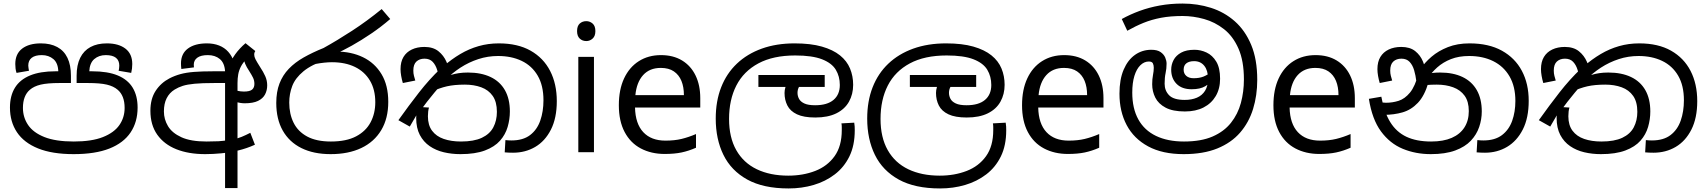

<svg xmlns="http://www.w3.org/2000/svg" viewBox="-20 -856 9603 1080"><path d="M394 11Q274 11 194.5 -21Q115 -53 75.5 -112Q36 -171 36 -251Q36 -317 64 -362.5Q92 -408 149 -431.5Q206 -455 292 -455H315L308 -452Q307 -501 280.5 -523.5Q254 -546 215 -546Q178 -546 158.5 -531Q139 -516 139 -487Q139 -482 140.5 -472.5Q142 -463 143 -458L73 -446Q69 -458 67.5 -470.5Q66 -483 66 -496Q66 -553 104.5 -582.5Q143 -612 210 -612Q264 -612 302 -591.5Q340 -571 359.5 -530.5Q379 -490 379 -430V-389H314Q247 -389 209 -380Q171 -371 148 -351Q129 -335 119 -309.5Q109 -284 109 -249Q109 -196 138 -153Q167 -110 230 -85Q293 -60 395 -60Q496 -60 559 -85Q622 -110 651.5 -152.5Q681 -195 681 -249Q681 -284 671 -309.5Q661 -335 642 -351Q619 -371 581 -380Q543 -389 475 -389H411V-430Q411 -490 431 -530.5Q451 -571 489 -591.5Q527 -612 581 -612Q647 -612 685.5 -582.5Q724 -553 724 -496Q724 -483 722.5 -470.5Q721 -458 718 -446L647 -458Q649 -463 650 -472.5Q651 -482 651 -487Q651 -516 632 -531Q613 -546 575 -546Q536 -546 510 -523.5Q484 -501 482 -452L478 -455H498Q586 -455 642.5 -431.5Q699 -408 726.5 -362.5Q754 -317 754 -251Q754 -170 714.5 -111Q675 -52 595.5 -20.5Q516 11 394 11Z M1134 11Q1041 11 972 -16.5Q903 -44 864.5 -98.5Q826 -153 826 -233Q826 -300 855.5 -345Q885 -390 933 -415Q962 -430 994.5 -439Q1027 -448 1071.5 -451.5Q1116 -455 1179 -455H1246Q1243 -502 1216.5 -524Q1190 -546 1149 -546Q1110 -546 1090 -531.5Q1070 -517 1070 -492Q1070 -488 1070.5 -484Q1071 -480 1071 -477L1000 -468Q999 -477 998.5 -485Q998 -493 998 -499Q998 -554 1037 -583Q1076 -612 1144 -612Q1182 -612 1212.5 -600Q1243 -588 1264 -564.5Q1285 -541 1296 -507.5Q1307 -474 1307 -430V-389H1186Q1116 -389 1074.5 -385Q1033 -381 1008 -373Q983 -365 962 -352Q933 -334 917.5 -303.5Q902 -273 902 -229Q902 -185 925 -146.5Q948 -108 1000.5 -84Q1053 -60 1142 -60Q1177 -60 1209 -61.5Q1241 -63 1272 -70L1292 -72Q1317 -77 1340 -86.5Q1363 -96 1388 -109L1414 -42Q1368 -21 1319.5 -9.5Q1271 2 1224 6.5Q1177 11 1134 11ZM1246 202V-393Q1251 -439 1265 -478Q1279 -517 1303 -550.5Q1327 -584 1361 -613L1416 -569Q1402 -558 1390 -547Q1378 -536 1368 -526Q1346 -503 1335 -481.5Q1324 -460 1320 -437.5Q1316 -415 1316 -389V202ZM1356 -275Q1334 -275 1304 -283Q1274 -291 1253 -310L1268 -366Q1294 -350 1314 -345.5Q1334 -341 1352 -341Q1385 -341 1398 -352Q1411 -363 1411 -384Q1411 -403 1403.5 -418.5Q1396 -434 1382 -456Q1366 -480 1359 -497.5Q1352 -515 1352 -536L1416 -569Q1413 -564 1411.5 -560Q1410 -556 1410 -548Q1410 -537 1417 -523Q1424 -509 1443 -479Q1461 -452 1472 -427.5Q1483 -403 1483 -376Q1483 -348 1471 -325Q1459 -302 1431.5 -288.5Q1404 -275 1356 -275Z M1840 11Q1744 11 1675.5 -23Q1607 -57 1570.5 -121.5Q1534 -186 1534 -277Q1534 -339 1552 -386Q1570 -433 1604.5 -469Q1639 -505 1688.5 -533Q1738 -561 1800 -586Q1876 -628 1960.5 -683Q2045 -738 2127 -805L2175 -749Q2124 -705 2068 -667Q2012 -629 1958.5 -599Q1905 -569 1860 -550L1818 -521Q1733 -493 1687 -455Q1641 -417 1624 -372.5Q1607 -328 1607 -279Q1607 -215 1631.5 -165.5Q1656 -116 1708 -88Q1760 -60 1841 -60Q1928 -60 1983 -89Q2038 -118 2064.5 -168Q2091 -218 2091 -281Q2091 -352 2061 -402.5Q2031 -453 1976.5 -479.5Q1922 -506 1847 -506Q1827 -506 1803.5 -503.5Q1780 -501 1756.5 -496.5Q1733 -492 1712 -485L1787 -555Q1804 -562 1824 -564Q1844 -566 1871 -566Q1956 -566 2022 -534Q2088 -502 2126 -439Q2164 -376 2164 -283Q2164 -190 2124.5 -124Q2085 -58 2012.5 -23.5Q1940 11 1840 11Z M2570 11Q2521 11 2476.5 0.5Q2432 -10 2397 -34Q2362 -58 2341.5 -97Q2321 -136 2321 -193Q2321 -204 2322.5 -220.5Q2324 -237 2330 -255L2393 -251Q2390 -241 2388.5 -228.5Q2387 -216 2387 -202Q2387 -152 2410.5 -120.5Q2434 -89 2476 -74.5Q2518 -60 2573 -60Q2646 -60 2690.5 -81Q2735 -102 2755 -140Q2775 -178 2775 -227Q2775 -283 2751.5 -316.5Q2728 -350 2687 -365Q2646 -380 2595 -380Q2536 -380 2494 -370.5Q2452 -361 2402 -338L2489 -424Q2502 -430 2520 -435.5Q2538 -441 2561 -444.5Q2584 -448 2612 -448Q2686 -448 2739 -423Q2792 -398 2820 -349Q2848 -300 2848 -229Q2848 -185 2835.5 -142Q2823 -99 2792.5 -64.5Q2762 -30 2707.5 -9.5Q2653 11 2570 11ZM2866 3Q2853 3 2841.5 2.5Q2830 2 2819 1L2823 -68Q2829 -67 2840 -66.5Q2851 -66 2857 -66Q2922 -66 2961.5 -96Q3001 -126 3019 -177.5Q3037 -229 3037 -292Q3037 -375 3004.5 -430.5Q2972 -486 2914.5 -513.5Q2857 -541 2782 -541Q2724 -541 2670.5 -523.5Q2617 -506 2570 -475.5Q2523 -445 2484 -405L2471 -391Q2445 -361 2423 -334.5Q2401 -308 2381.5 -283Q2362 -258 2342 -230L2330 -221L2285 -144L2221 -180Q2280 -263 2337.5 -336.5Q2395 -410 2456 -468L2474 -483Q2520 -523 2569 -552Q2618 -581 2672 -596.5Q2726 -612 2786 -612Q2892 -612 2964.5 -571Q3037 -530 3074.5 -457Q3112 -384 3112 -287Q3112 -192 3079 -127Q3046 -62 2990.5 -29.5Q2935 3 2866 3ZM2367 -592Q2416 -592 2446 -568Q2476 -544 2491.5 -508Q2507 -472 2510 -434L2452 -398Q2448 -432 2439.5 -461Q2431 -490 2414 -508Q2397 -526 2368 -526Q2340 -526 2322.5 -510Q2305 -494 2305 -459Q2305 -443 2308.5 -429.5Q2312 -416 2316 -403L2246 -389Q2240 -409 2236.5 -429.5Q2233 -450 2233 -467Q2233 -508 2249.5 -535.5Q2266 -563 2296.5 -577.5Q2327 -592 2367 -592Z M3321 -536V0H3233V-536ZM3278 -737Q3298 -737 3313.5 -723.5Q3329 -710 3329 -681Q3329 -653 3313.5 -639Q3298 -625 3278 -625Q3256 -625 3241 -639Q3226 -653 3226 -681Q3226 -710 3241 -723.5Q3256 -737 3278 -737Z M3698 -546Q3767 -546 3816.5 -516Q3866 -486 3892.5 -431.5Q3919 -377 3919 -304V-251H3552Q3554 -160 3598.5 -112.5Q3643 -65 3723 -65Q3774 -65 3813.5 -74.5Q3853 -84 3895 -102V-25Q3854 -7 3814 1.5Q3774 10 3719 10Q3643 10 3584.5 -21Q3526 -52 3493.5 -113.5Q3461 -175 3461 -264Q3461 -352 3490.5 -415Q3520 -478 3573.5 -512Q3627 -546 3698 -546ZM3697 -474Q3634 -474 3597.5 -433.5Q3561 -393 3554 -321H3827Q3827 -367 3813 -401Q3799 -435 3770.5 -454.5Q3742 -474 3697 -474Z M4416 204Q4274 204 4183.5 154Q4093 104 4049.5 15.5Q4006 -73 4006 -189Q4006 -287 4036.5 -365Q4067 -443 4125 -498Q4183 -553 4265 -582.5Q4347 -612 4450 -612Q4540 -612 4603 -594Q4666 -576 4705 -544.5Q4744 -513 4761.5 -470.5Q4779 -428 4779 -379Q4779 -326 4755.5 -284Q4732 -242 4684.5 -218.5Q4637 -195 4566 -195Q4501 -195 4463 -213Q4425 -231 4409 -262.5Q4393 -294 4393 -333Q4393 -349 4398 -365.5Q4403 -382 4410 -396L4453 -374L4411 -367H4246V-434H4619V-367H4438L4499 -398Q4483 -383 4474.5 -367.5Q4466 -352 4466 -334Q4466 -316 4474.5 -300Q4483 -284 4504.5 -274Q4526 -264 4565 -264Q4633 -264 4668.5 -294Q4704 -324 4704 -378Q4704 -426 4681.5 -463.5Q4659 -501 4604 -522.5Q4549 -544 4453 -544Q4329 -544 4246 -499.5Q4163 -455 4122 -375Q4081 -295 4081 -187Q4081 -83 4121.5 -11.5Q4162 60 4237 96Q4312 132 4414 132Q4497 132 4565.5 105.5Q4634 79 4674.5 22.5Q4715 -34 4715 -124Q4715 -129 4715 -141Q4715 -153 4713 -162L4785 -166Q4787 -155 4787.5 -144.5Q4788 -134 4788 -123Q4788 -38 4758 23.5Q4728 85 4675.5 125Q4623 165 4556.5 184.5Q4490 204 4416 204Z M5268 204Q5126 204 5035.5 154Q4945 104 4901.5 15.5Q4858 -73 4858 -189Q4858 -287 4888.5 -365Q4919 -443 4977 -498Q5035 -553 5117 -582.5Q5199 -612 5302 -612Q5392 -612 5455 -594Q5518 -576 5557 -544.5Q5596 -513 5613.5 -470.5Q5631 -428 5631 -379Q5631 -326 5607.5 -284Q5584 -242 5536.5 -218.5Q5489 -195 5418 -195Q5353 -195 5315 -213Q5277 -231 5261 -262.5Q5245 -294 5245 -333Q5245 -349 5250 -365.5Q5255 -382 5262 -396L5305 -374L5263 -367H5098V-434H5471V-367H5290L5351 -398Q5335 -383 5326.5 -367.5Q5318 -352 5318 -334Q5318 -316 5326.5 -300Q5335 -284 5356.5 -274Q5378 -264 5417 -264Q5485 -264 5520.5 -294Q5556 -324 5556 -378Q5556 -426 5533.5 -463.5Q5511 -501 5456 -522.5Q5401 -544 5305 -544Q5181 -544 5098 -499.5Q5015 -455 4974 -375Q4933 -295 4933 -187Q4933 -83 4973.5 -11.5Q5014 60 5089 96Q5164 132 5266 132Q5349 132 5417.5 105.5Q5486 79 5526.5 22.5Q5567 -34 5567 -124Q5567 -129 5567 -141Q5567 -153 5565 -162L5637 -166Q5639 -155 5639.5 -144.5Q5640 -134 5640 -123Q5640 -38 5610 23.5Q5580 85 5527.5 125Q5475 165 5408.5 184.5Q5342 204 5268 204Z M5966 -546Q6035 -546 6084.5 -516Q6134 -486 6160.5 -431.5Q6187 -377 6187 -304V-251H5820Q5822 -160 5866.5 -112.5Q5911 -65 5991 -65Q6042 -65 6081.5 -74.5Q6121 -84 6163 -102V-25Q6122 -7 6082 1.5Q6042 10 5987 10Q5911 10 5852.5 -21Q5794 -52 5761.5 -113.5Q5729 -175 5729 -264Q5729 -352 5758.5 -415Q5788 -478 5841.5 -512Q5895 -546 5966 -546ZM5965 -474Q5902 -474 5865.5 -433.5Q5829 -393 5822 -321H6095Q6095 -367 6081 -401Q6067 -435 6038.5 -454.5Q6010 -474 5965 -474Z M6638 11Q6519 11 6438.5 -32.5Q6358 -76 6317.5 -152.5Q6277 -229 6277 -329Q6277 -409 6300.5 -464Q6324 -519 6364.5 -547.5Q6405 -576 6456 -576Q6490 -576 6508.5 -563Q6527 -550 6534.5 -532Q6542 -514 6542 -498Q6542 -470 6536.5 -445Q6531 -420 6531 -385Q6531 -346 6556.5 -320Q6582 -294 6644 -294Q6683 -294 6712.5 -306.5Q6742 -319 6758.5 -345.5Q6775 -372 6775 -414Q6775 -460 6754 -486Q6733 -512 6697 -512Q6669 -512 6653.5 -500Q6638 -488 6638 -464Q6638 -442 6653 -429Q6668 -416 6694 -416Q6726 -416 6749 -425Q6772 -434 6799 -455L6812 -410Q6788 -388 6759.5 -371Q6731 -354 6683 -354Q6628 -354 6598 -384.5Q6568 -415 6568 -464Q6568 -493 6581.5 -518.5Q6595 -544 6624 -560Q6653 -576 6699 -576Q6734 -576 6767 -560.5Q6800 -545 6821.5 -509.5Q6843 -474 6843 -413Q6843 -357 6818.5 -315.5Q6794 -274 6750 -251.5Q6706 -229 6645 -229Q6577 -229 6536.5 -250.5Q6496 -272 6478.5 -307Q6461 -342 6461 -382Q6461 -411 6465.5 -433.5Q6470 -456 6470 -475Q6470 -489 6465 -499.5Q6460 -510 6442 -510Q6416 -510 6394.5 -489Q6373 -468 6361 -429Q6349 -390 6349 -335Q6349 -246 6383 -184.5Q6417 -123 6482.5 -91.5Q6548 -60 6640 -60Q6736 -60 6800.5 -88Q6865 -116 6904 -165Q6943 -214 6960 -277Q6977 -340 6977 -409Q6977 -513 6946.5 -582.5Q6916 -652 6865 -692Q6814 -732 6753 -749Q6692 -766 6632 -766Q6564 -766 6511 -756Q6458 -746 6412.5 -727.5Q6367 -709 6321 -683L6290 -749Q6337 -775 6390 -794.5Q6443 -814 6503.5 -825Q6564 -836 6632 -836Q6716 -836 6791.5 -812Q6867 -788 6925.5 -736.5Q6984 -685 7018 -603.5Q7052 -522 7052 -407Q7052 -319 7028.5 -243Q7005 -167 6955.5 -110Q6906 -53 6827.5 -21Q6749 11 6638 11Z M7380 -546Q7449 -546 7498.5 -516Q7548 -486 7574.5 -431.5Q7601 -377 7601 -304V-251H7234Q7236 -160 7280.5 -112.5Q7325 -65 7405 -65Q7456 -65 7495.5 -74.5Q7535 -84 7577 -102V-25Q7536 -7 7496 1.5Q7456 10 7401 10Q7325 10 7266.5 -21Q7208 -52 7175.5 -113.5Q7143 -175 7143 -264Q7143 -352 7172.5 -415Q7202 -478 7255.5 -512Q7309 -546 7380 -546ZM7379 -474Q7316 -474 7279.5 -433.5Q7243 -393 7236 -321H7509Q7509 -367 7495 -401Q7481 -435 7452.5 -454.5Q7424 -474 7379 -474Z M8028 11Q7943 11 7870.5 -19Q7798 -49 7748 -117Q7698 -185 7680 -300L7750 -312Q7766 -224 7800.5 -168.5Q7835 -113 7891.5 -86.5Q7948 -60 8030 -60Q8099 -60 8146 -80.5Q8193 -101 8217.5 -139.5Q8242 -178 8242 -231Q8242 -285 8218.5 -317.5Q8195 -350 8154 -365Q8113 -380 8062 -380Q8028 -380 8002 -377.5Q7976 -375 7950 -368L7955 -420Q7974 -429 8004 -438.5Q8034 -448 8080 -448Q8154 -448 8206.5 -423Q8259 -398 8287 -349Q8315 -300 8315 -229Q8315 -185 8300.5 -142Q8286 -99 8253.5 -64.5Q8221 -30 8165.5 -9.5Q8110 11 8028 11ZM8333 3Q8320 3 8309.5 2.5Q8299 2 8286 1L8290 -68Q8296 -67 8307.5 -66.5Q8319 -66 8324 -66Q8389 -66 8428.5 -96Q8468 -126 8486 -176.5Q8504 -227 8504 -288Q8504 -370 8471 -426.5Q8438 -483 8379.5 -512Q8321 -541 8244 -541Q8186 -541 8141.5 -523.5Q8097 -506 8064 -476.5Q8031 -447 8007 -410L8015 -392Q7993 -317 7955.5 -277.5Q7918 -238 7869.5 -224Q7821 -210 7765 -210Q7755 -210 7739.5 -212.5Q7724 -215 7712 -221L7713 -286Q7727 -282 7745.5 -280Q7764 -278 7776 -278Q7813 -278 7847.5 -289Q7882 -300 7911 -335Q7940 -370 7959 -443L7969 -467Q7994 -504 8032.5 -537Q8071 -570 8124.5 -591Q8178 -612 8246 -612Q8354 -612 8428 -571Q8502 -530 8540.5 -457.5Q8579 -385 8579 -289Q8579 -193 8546 -128Q8513 -63 8457.5 -30Q8402 3 8333 3ZM7862 -592Q7911 -592 7940.5 -568.5Q7970 -545 7984.5 -509Q7999 -473 8002 -434L7947 -398Q7943 -432 7934.5 -461Q7926 -490 7909 -508Q7892 -526 7863 -526Q7835 -526 7817.5 -510Q7800 -494 7800 -459Q7800 -443 7803.5 -429.5Q7807 -416 7811 -403L7741 -389Q7735 -409 7731.5 -429.5Q7728 -450 7728 -467Q7728 -508 7744.5 -535.5Q7761 -563 7791.5 -577.5Q7822 -592 7862 -592Z M8985 11Q8936 11 8891.5 0.5Q8847 -10 8812 -34Q8777 -58 8756.5 -97Q8736 -136 8736 -193Q8736 -204 8737.5 -220.5Q8739 -237 8745 -255L8808 -251Q8805 -241 8803.5 -228.5Q8802 -216 8802 -202Q8802 -152 8825.5 -120.5Q8849 -89 8891 -74.5Q8933 -60 8988 -60Q9061 -60 9105.5 -81Q9150 -102 9170 -140Q9190 -178 9190 -227Q9190 -283 9166.5 -316.5Q9143 -350 9102 -365Q9061 -380 9010 -380Q8951 -380 8909 -370.5Q8867 -361 8817 -338L8904 -424Q8917 -430 8935 -435.5Q8953 -441 8976 -444.5Q8999 -448 9027 -448Q9101 -448 9154 -423Q9207 -398 9235 -349Q9263 -300 9263 -229Q9263 -185 9250.5 -142Q9238 -99 9207.5 -64.5Q9177 -30 9122.5 -9.5Q9068 11 8985 11ZM9281 3Q9268 3 9256.5 2.5Q9245 2 9234 1L9238 -68Q9244 -67 9255 -66.5Q9266 -66 9272 -66Q9337 -66 9376.5 -96Q9416 -126 9434 -177.5Q9452 -229 9452 -292Q9452 -375 9419.5 -430.5Q9387 -486 9329.5 -513.5Q9272 -541 9197 -541Q9139 -541 9085.5 -523.5Q9032 -506 8985 -475.5Q8938 -445 8899 -405L8886 -391Q8860 -361 8838 -334.5Q8816 -308 8796.5 -283Q8777 -258 8757 -230L8745 -221L8700 -144L8636 -180Q8695 -263 8752.5 -336.5Q8810 -410 8871 -468L8889 -483Q8935 -523 8984 -552Q9033 -581 9087 -596.5Q9141 -612 9201 -612Q9307 -612 9379.5 -571Q9452 -530 9489.5 -457Q9527 -384 9527 -287Q9527 -192 9494 -127Q9461 -62 9405.5 -29.5Q9350 3 9281 3ZM8782 -592Q8831 -592 8861 -568Q8891 -544 8906.5 -508Q8922 -472 8925 -434L8867 -398Q8863 -432 8854.5 -461Q8846 -490 8829 -508Q8812 -526 8783 -526Q8755 -526 8737.5 -510Q8720 -494 8720 -459Q8720 -443 8723.5 -429.5Q8727 -416 8731 -403L8661 -389Q8655 -409 8651.5 -429.5Q8648 -450 8648 -467Q8648 -508 8664.5 -535.5Q8681 -563 8711.5 -577.5Q8742 -592 8782 -592Z"/></svg>

Font: lsinhala05
Style: Book
Weight: 400
Designer: Jelle Bosma - Monotype Design Team
Foundry: Monotype Imaging Inc.
Version: Version 2.003